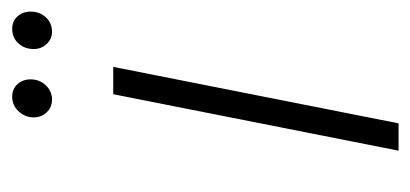

<svg xmlns="http://www.w3.org/2000/svg" viewBox="-204 -486 690 323"><g transform="rotate(-90 141.5 -325.0)"><path d="M144 -480H190L95 0H49ZM105 -614Q105 -628 115 -639Q125 -650 140 -650Q153 -650 161 -641Q169 -632 169 -619Q169 -604 159 -593.5Q149 -583 135 -583Q122 -583 113.5 -592Q105 -601 105 -614ZM220 -614Q220 -629 229.5 -639.5Q239 -650 254 -650Q267 -650 275 -641Q283 -632 283 -619Q283 -604 273.5 -593.5Q264 -583 249 -583Q237 -583 228.5 -592Q220 -601 220 -614Z"/></g></svg>

Font: Montserrat Ace
Style: Light Italic
Weight: 300
Italic angle: -11.3°
Designer: Julieta Ulanovsky
Foundry: Julieta Ulanovsky
Version: Version 1